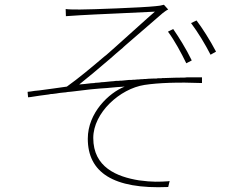

<svg xmlns="http://www.w3.org/2000/svg" viewBox="-20 -764 1040 807"><path d="M687 22 693 -3 685 -2C653 0 621 2 564 -6C471 -21 372 -61 372 -184C372 -290 484 -391 587 -407C646 -416 729 -419 829 -415V-439C816 -439 804 -439 791 -439H776C773 -439 770 -439 766 -439L757 -438C729 -438 701 -437 673 -436H663C661 -436 659 -435 658 -435H648C644 -435 641 -435 638 -434H628C619 -434 611 -433 603 -433L593 -432C591 -432 589 -432 587 -432L577 -431C576 -431 574 -431 572 -431L562 -430C561 -430 559 -430 557 -430L547 -429C542 -429 537 -429 532 -428H522L512 -427L502 -426L492 -425C487 -425 482 -425 477 -424H467C460 -423 453 -422 447 -422L437 -421C433 -421 430 -420 427 -420L417 -419C410 -419 403 -418 397 -417L382 -416C380 -416 379 -416 377 -415L362 -414C345 -412 329 -410 313 -409C347 -436 395 -476 445 -519L453 -526C456 -529 459 -531 462 -534L470 -541C475 -545 479 -549 483 -552L496 -563C498 -565 499 -566 500 -567L509 -575C570 -628 629 -679 664 -709C672 -715 681 -722 687 -724L669 -744C659 -741 647 -739 633 -738C579 -732 361 -724 316 -724C289 -724 273 -724 256 -726L257 -696C269 -697 291 -698 318 -700C363 -703 583 -712 631 -715C597 -686 533 -627 461 -563L453 -556C444 -548 436 -541 427 -533L418 -526C364 -480 309 -434 261 -400C225 -395 185 -389 145 -384L135 -383L125 -382C115 -380 105 -379 96 -378L98 -355L108 -356C134 -360 159 -364 185 -367L195 -369C197 -369 199 -369 200 -369L216 -371C226 -373 236 -374 246 -375L257 -376C262 -377 267 -378 272 -378L282 -379C308 -382 333 -385 357 -388L367 -389C389 -391 410 -393 430 -394L440 -395C462 -397 483 -399 504 -400C438 -374 349 -290 349 -181C349 -40 455 32 687 22ZM888 -547C863 -595 829 -648 806 -678L783 -667C813 -627 843 -577 865 -534L888 -547ZM786 -510C762 -560 730 -610 708 -642L686 -631C715 -592 742 -541 763 -498L786 -510Z"/></svg>

Font: Glow Sans SC Normal Thin
Style: Regular
Weight: 100
Designer: Ryoko NISHIZUKA (kana, bopomofo & ideographs); Paul D. Hunt (Latin, Greek & Cyrillic); Sandoll Communications, Soo-young
Version: Version 0.93